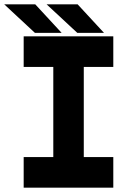

<svg xmlns="http://www.w3.org/2000/svg" viewBox="-52 -868 602 888"><path d="M57.5 0V-141.5H194.5V-558.5H57.5V-700H472V-558.5H335.5V-141.5H472V0ZM120.5 -71H409.5H265V-629.5H409.5H120.5H265V-71H120.5ZM429 -716H305.5L163.5 -848H307ZM334 -750 274 -813H274.5L334.5 -750ZM233 -716H109.5L-32.5 -848H111ZM138 -750 78 -813H78.5L138.5 -750Z"/></svg>

Font: Tourney Black
Style: Regular
Weight: 900
Version: Version 1.015